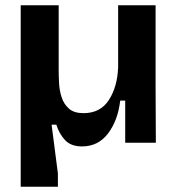

<svg xmlns="http://www.w3.org/2000/svg" viewBox="-20 -545 682 733"><path d="M59 168V-525H204V-278Q204 -255 205.5 -227Q207 -199 215.5 -173Q224 -147 243.5 -130Q263 -113 299 -113Q363 -113 395.5 -163Q428 -213 431 -288V-525H574V-214L575 0H458V-161H439Q430 -85 392.5 -35.5Q355 14 293 14Q251 14 228.5 -10Q206 -34 195 -69H177L201 117V168Z"/></svg>

Font: Bricolage Grotesque 12pt Bricolage Grotesque 10pt Regular
Style: Bold
Weight: 700
Designer: Mathieu Triay
Foundry: Atelier Triay
Version: Version 1.001; ttfautohint (v1.8.4.7-5d5b);gftools[0.9.33.de